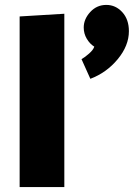

<svg xmlns="http://www.w3.org/2000/svg" viewBox="-20 -762 555 782"><path d="M413 -742Q451 -742 478 -712.5Q505 -683 505 -635Q505 -576 459.5 -521Q414 -466 348 -441L312 -521Q326 -529 343 -544Q360 -559 364 -572Q346 -583 333.5 -604Q321 -625 321 -650Q321 -684 347.5 -713Q374 -742 413 -742ZM60 0V-695L242 -706V0Z"/></svg>

Font: Palanquin Dark
Style: Bold
Weight: 700
Designer: Pria Ravichandran
Version: Version 1.000